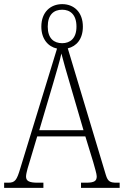

<svg xmlns="http://www.w3.org/2000/svg" viewBox="-22 -909 599 929"><path d="M-2 0H188V-25H161C119 -25 104 -33 104 -55C104 -72 117 -113 124 -135L158 -249H391L429 -125C436 -99 446 -68 446 -56C446 -34 436 -25 394 -25H370V0H557V-25H544C511 -25 500 -30 490 -63L306 -675C348 -685 379 -720 379 -780C379 -851 335 -889 279 -889C223 -889 178 -851 178 -780C178 -720 211 -683 254 -674L77 -97C59 -36 51 -25 17 -25H-2ZM279 -700C239 -700 209 -723 209 -780C209 -839 239 -862 279 -862C317 -862 348 -839 348 -780C348 -723 317 -700 279 -700ZM168 -279 235 -505C250 -558 268 -616 275 -650C284 -614 300 -559 320 -491L382 -279Z"/></svg>

Font: Noto Serif Devanagari Condensed ExtraLight
Style: Regular
Weight: 200
Width: 3
Designer: Universal Thirst, Indian Type Foundry and the Monotype Design Team
Foundry: Monotype Imaging Inc.
Version: Version 2.004